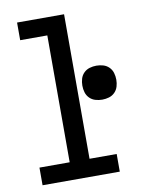

<svg xmlns="http://www.w3.org/2000/svg" viewBox="-83 -796 666 857"><g transform="rotate(-10 250.0 -367.5)"><path d="M40 0V-80H177V-655H54V-735H267V-80H390V0ZM369 -330Q353 -330 338 -334.5Q323 -339 312 -350Q301 -361 296.5 -376Q292 -391 292 -407Q292 -423 296.5 -438Q301 -453 312 -464Q323 -475 338 -479.5Q353 -484 369 -484Q385 -484 400 -479.5Q415 -475 426 -464Q437 -453 441.5 -438Q446 -423 446 -407Q446 -391 441.5 -376Q437 -361 426 -350Q415 -339 400 -334.5Q385 -330 369 -330Z"/></g></svg>

Font: Iosevka Custom Medium
Style: Regular
Weight: 500
Monospace: yes
Designer: Belleve Invis
Foundry: Belleve Invis
Version: Version 32.5.0; ttfautohint (v1.8.4)